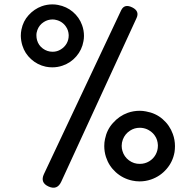

<svg xmlns="http://www.w3.org/2000/svg" viewBox="-20 -820 860 883"><path d="M588.9 -785.6Q622.6 -768.6 607.9 -736.8L261.7 15.6Q243.2 55.7 203.4 37.8Q163.6 20 182.1 -19.5L537.1 -772.5Q552.2 -804.2 588.9 -785.6ZM172.4 -791.5Q195.8 -799.8 221.2 -799.8Q234.4 -799.8 246.6 -797.4Q286.1 -790 314.9 -765.6Q344.7 -740.2 357.4 -704.6Q366.2 -680.7 366.2 -654.8Q366.2 -642.6 363.8 -630.4Q356.9 -590.8 331.1 -561Q305.2 -530.8 267.6 -518.1Q245.1 -510.3 220.7 -510.3Q205.6 -510.3 190.9 -513.2Q151.9 -521.5 122.6 -548.3Q94.2 -574.2 83 -610.4Q76.2 -631.8 75.7 -655.3Q75.7 -669.9 78.6 -684.1Q86.4 -722.7 111.3 -750Q137.2 -778.8 172.4 -791.5ZM222.2 -582Q242.7 -582 259.8 -592.8Q277.3 -603.5 287.1 -621.1Q295.9 -637.7 295.9 -656.2Q295.9 -657.7 295.9 -659.2Q294.9 -680.7 283.7 -696.8Q276.4 -708.5 263.7 -717.3Q251.5 -725.6 237.3 -728.5Q230 -730.5 221.7 -730.5Q199.7 -730.5 181.6 -718.8Q160.6 -705.6 151.9 -682.1Q147 -669.4 147.5 -656.2Q147.5 -645.5 150.4 -635.3Q157.2 -611.3 177.2 -596.7Q197.3 -582 221.7 -582ZM567.9 -301.3Q594.2 -310.5 622.6 -310.5Q637.2 -310.5 651.4 -307.6Q695.8 -299.8 727.5 -272.5Q760.7 -243.7 774.9 -203.6Q784.7 -176.8 784.7 -147.9Q784.7 -134.3 782.7 -120.6Q774.9 -76.2 746.1 -43Q717.3 -9.3 674.8 5.4Q649.4 14.2 622.1 14.2Q605 14.2 588.9 10.7Q544.9 1.5 512.2 -28.3Q480.5 -57.1 467.3 -98.1Q459.5 -122.6 459.5 -148.4Q459.5 -165 462.9 -180.7Q471.7 -224.1 499.5 -254.4Q528.3 -287.1 567.9 -301.3ZM623.5 -66.4Q646.5 -66.4 666 -78.1Q685.5 -89.8 696.3 -109.9Q706.1 -128.4 706.1 -149.4Q706.1 -151.4 706.1 -152.8Q705.1 -176.8 692.9 -194.8Q684.6 -208 669.9 -217.8Q656.7 -227.1 640.6 -230.5Q632.3 -232.4 623 -232.4Q598.1 -232.4 578.1 -219.2Q554.7 -204.1 544.9 -178.2Q539.6 -164.1 539.6 -149.4Q539.6 -137.2 543 -126Q550.8 -99.1 573.2 -82.5Q595.7 -65.9 623 -66.4Z"/></svg>

Font: Comic Relief
Style: Regular
Weight: 400
Designer: Jeff Davis
Foundry: Loudifier
Version: Version 1.0